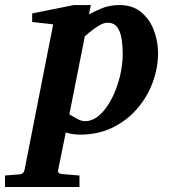

<svg xmlns="http://www.w3.org/2000/svg" viewBox="-116 -520 677 759"><path d="M-96.2 219.2V173.8L-36.1 168.9Q-22.5 167.5 -19 151.9L94.2 -423.8L11.2 -433.1V-466.8L175.8 -500H243.2L235.8 -462.9Q251.5 -472.2 283.9 -486.1Q316.4 -500 356 -500Q408.7 -500 442.4 -471.7Q476.1 -443.4 492.4 -399.9Q508.8 -356.4 508.8 -311Q508.8 -251 487.3 -193.4Q465.8 -135.7 425.5 -89.4Q385.3 -43 328.4 -15.4Q271.5 12.2 200.2 12.2Q182.1 12.2 168 9.5Q153.8 6.8 144 3.9L113.8 151.9Q110.8 166.5 128.9 168L198.2 173.8V219.2ZM219.2 -41Q251 -41 278.1 -65.7Q305.2 -90.3 325.7 -130.1Q346.2 -169.9 357.7 -216.6Q369.1 -263.2 369.1 -307.1Q369.1 -335 365.2 -363.5Q361.3 -392.1 348.4 -411.1Q335.4 -430.2 309.1 -430.2Q294.9 -430.2 277.8 -420.4Q260.7 -410.6 244.9 -397.9Q229 -385.3 219.2 -376L158.2 -67.9Q169.9 -60.5 187.7 -50.8Q205.6 -41 219.2 -41Z"/></svg>

Font: Charis
Style: Bold Italic
Weight: 700
Italic angle: -11°
Designer: Walt Agee, Miriam Martin, Annie Olsen, Victor Gaultney, Lorna Priest, Alan Ward, Bob Hallissy, Martin Hosken, Sharon Cor
Foundry: SIL Global
Version: Version 7.000